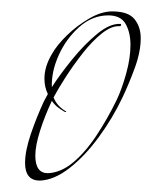

<svg xmlns="http://www.w3.org/2000/svg" viewBox="-20 -545 267 337"><path d="M50 -228Q24 -228 24 -259Q24 -280 34 -309.5Q44 -339 57 -367L64 -380Q58 -392 58 -407Q58 -428 71 -450Q80 -466 97.5 -483Q115 -500 136.5 -512.5Q158 -525 177 -525Q205 -525 216 -511.5Q227 -498 227 -478Q227 -454 216.5 -425.5Q206 -397 195 -374Q178 -338 153.5 -304.5Q129 -271 102 -250Q75 -229 50 -228ZM64 -241Q87 -242 108.5 -260Q130 -278 149.5 -307.5Q169 -337 185 -370Q194 -389 201.5 -416Q209 -443 209 -466Q209 -488 200.5 -503Q192 -518 170 -518Q142 -518 119 -497.5Q96 -477 83 -448Q70 -419 71 -392Q85 -414 106.5 -440.5Q128 -467 150.5 -485.5Q173 -504 191 -503Q193 -503 192.5 -501Q192 -499 190 -499Q176 -500 159 -486.5Q142 -473 125.5 -452Q109 -431 95.5 -410Q82 -389 74 -374Q80 -359 95 -350Q97 -349 96 -348.5Q95 -348 93 -349Q86 -353 80.5 -357.5Q75 -362 71 -368Q58 -340 50 -314.5Q42 -289 42 -272Q42 -241 64 -241Z"/></svg>

Font: Explora
Style: Regular
Weight: 400
Designer: Robert E. Leuschke
Foundry: Robert E. Leuschke
Version: Version 1.010